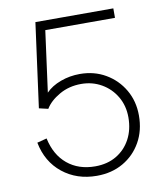

<svg xmlns="http://www.w3.org/2000/svg" viewBox="-84 -816 777 898"><g transform="rotate(-10 304.0 -367.0)"><path d="M304 12Q375 12 429.5 -19.5Q484 -51 515 -106Q546 -161 546 -232Q546 -300 514.5 -354Q483 -408 429 -439.5Q375 -471 307 -471Q259 -471 215.5 -455Q172 -439 145 -411L184 -701H515V-746H145L91 -346L134 -336Q155 -371 201 -397.5Q247 -424 305 -424Q358 -424 401.5 -399Q445 -374 470.5 -330.5Q496 -287 496 -232Q496 -174 472 -129Q448 -84 405 -58.5Q362 -33 304 -33Q225 -33 172 -77Q119 -121 102 -201L56 -189Q74 -96 141.5 -42Q209 12 304 12Z"/></g></svg>

Font: Plus Jakarta Sans ExtraLight
Style: Regular
Weight: 200
Designer: Gumpita Rahayu
Foundry: Tokotype
Version: Version 2.004; ttfautohint (v1.8.3)